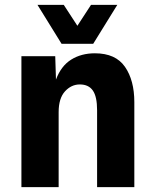

<svg xmlns="http://www.w3.org/2000/svg" viewBox="-20 -769 640 789"><path d="M68 0V-538H207L210 -442Q231 -498 272.5 -524Q314 -550 370 -550Q455 -550 493.5 -494.5Q532 -439 532 -349V0H379V-316Q379 -372 361.5 -397Q344 -422 308 -422Q273 -422 247 -393.5Q221 -365 221 -308V0ZM134 -749H242L298 -663L354 -749H462L363 -589H233Z"/></svg>

Font: Geist Mono ExtraBold
Style: Regular
Weight: 800
Monospace: yes
Designer: Basement.studio, Andrés Briganti, Mateo Zaragoza
Foundry: Basement.studio, Vercel, Andrés Briganti, Guido Ferreyra, Mateo Zaragoza
Version: Version 1.500; ttfautohint (v1.8.4.7-5d5b)